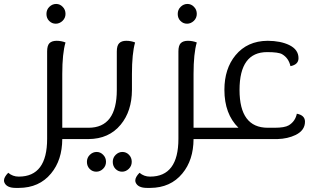

<svg xmlns="http://www.w3.org/2000/svg" viewBox="-54 -691 1538 954"><path d="M356.4 0H255.4Q254.9 104.5 199.7 170.9Q141.1 242.2 40 242.7H24.4Q-21 242.7 -32.2 215.8Q-34.2 210.9 -34.2 205.6Q-34.2 189 -13.2 167.5Q9.3 186.5 38.6 186.5H39.6Q180.2 186.5 180.2 -1.5V-435.5Q180.2 -464.8 191.9 -476.6Q204.1 -488.3 227.1 -488.3Q250.5 -488.3 271.5 -480Q255.4 -425.3 255.4 -323.7V-56.2H356.4ZM256.8 -587.4Q241.7 -573.2 223.1 -573.2Q204.1 -573.2 190.4 -586.9Q176.8 -600.6 176.8 -621.6Q176.8 -643.1 191.4 -657.2Q206.1 -671.4 225.1 -671.4Q243.7 -671.4 257.3 -657.2Q271.5 -643.1 271.5 -622.1Q271.5 -601.6 256.8 -587.4Z M458 147.9Q443.4 162.1 424.3 162.1Q405.3 162.1 391.6 148.4Q377.9 134.3 377.9 113.3Q377.9 92.3 392.6 78.1Q407.2 64 426.3 64Q444.8 64 458.5 78.1Q472.7 92.3 472.7 112.8Q472.7 133.8 458 147.9ZM585.9 147.9Q571.3 162.1 552.7 162.1Q533.7 162.1 520 148.4Q506.3 134.3 506.3 113.3Q506.3 92.3 521 78.1Q535.6 64 554.2 64Q573.2 64 586.9 78.1Q600.6 92.3 600.6 112.8Q600.6 133.8 585.9 147.9ZM573.2 -488.3Q596.7 -488.3 617.2 -480Q601.6 -424.8 601.6 -323.2V-243.7Q601.1 -138.7 545.9 -71.8Q487.3 -0.5 385.7 0H340.8V-56.2H385.7Q526.4 -56.2 526.4 -244.1V-435.1Q526.4 -464.4 538.1 -476.1Q549.8 -488.3 573.2 -488.3Z M1008.8 0H907.7Q907.2 104.5 852.1 170.9Q793.5 242.2 692.4 242.7H676.8Q631.3 242.7 620.1 215.8Q618.2 210.9 618.2 205.6Q618.2 189 639.2 167.5Q661.6 186.5 690.9 186.5H691.9Q832.5 186.5 832.5 -1.5V-435.5Q832.5 -464.8 844.2 -476.6Q856.4 -488.3 879.4 -488.3Q902.8 -488.3 923.8 -480Q907.7 -425.3 907.7 -323.7V-56.2H1008.8ZM909.2 -587.4Q894 -573.2 875.5 -573.2Q856.4 -573.2 842.8 -586.9Q829.1 -600.6 829.1 -621.6Q829.1 -643.1 843.8 -657.2Q858.4 -671.4 877.4 -671.4Q896 -671.4 909.7 -657.2Q923.8 -643.1 923.8 -622.1Q923.8 -601.6 909.2 -587.4Z M1420.9 -126Q1461.4 -118.2 1461.4 -86.4Q1461.4 -43.5 1415 -20.5Q1375.5 -1.5 1324.7 0H998V-56.2H1130.9Q1061 -124.5 1061 -244.6Q1061 -349.6 1116.2 -416.5Q1174.8 -487.3 1274.9 -488.3H1276.9Q1340.3 -487.8 1382.8 -467.3Q1429.2 -444.8 1429.2 -401.9Q1429.2 -370.1 1389.2 -362.3Q1380.4 -402.3 1348.1 -421.4Q1330.6 -432.1 1273.4 -432.1Q1136.2 -432.1 1136.2 -244.1Q1136.2 -56.6 1275.9 -56.2H1310.5Q1360.4 -56.2 1380.9 -68.4Q1413.1 -87.9 1420.9 -126Z"/></svg>

Font: Sukar
Style: Regular
Weight: 400
Designer: Dario Muhafara - Ghiath Alsory
Foundry: Dario Muhafara - Ghiath Alsory
Version: Version 1.00 March 17, 2016, initial release